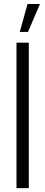

<svg xmlns="http://www.w3.org/2000/svg" viewBox="-20 -970 234 990"><path d="M65 0V-750H128.5V0ZM82 -805.5 122 -949.5H186L124.5 -805.5Z"/></svg>

Font: Urbanist Light
Style: Regular
Weight: 300
Designer: Corey Hu
Foundry: Corey Hu
Version: Version 1.330; ttfautohint (v1.8.4.7-5d5b)